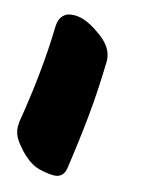

<svg xmlns="http://www.w3.org/2000/svg" viewBox="-36 -829 315 402"><g transform="rotate(5 121.5 -627.5)"><path d="M45.9 -477.5C53.7 -470.7 66.4 -464.8 84 -460C88.9 -459 92.8 -458 95.7 -458C106.4 -458 114.3 -463.9 118.2 -475.6C130.9 -513.7 142.6 -551.8 153.3 -589.8C164.1 -627.9 172.9 -667 180.7 -705.1C181.6 -708 181.6 -710.9 181.6 -713.9V-715.8C181.6 -732.4 172.9 -749 154.3 -766.6C133.8 -787.1 115.2 -796.9 97.7 -796.9H92.8C86.9 -795.9 82 -793.9 77.1 -789.1C72.3 -784.2 69.3 -777.3 67.4 -768.6C60.5 -734.4 51.8 -699.2 42 -665C32.2 -630.9 21.5 -597.7 9.8 -564.5C7.8 -557.6 6.8 -551.8 6.8 -545.9C6.8 -536.1 9.8 -526.4 15.6 -516.6C24.4 -500 34.2 -487.3 45.9 -477.5Z"/></g></svg>

Font: ChillSide Comic
Style: Regular
Weight: 400
Designer: Koroletov, Abay Emes
Version: Version 1.000